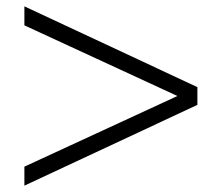

<svg xmlns="http://www.w3.org/2000/svg" viewBox="-20 -588 700 606"><path d="M57 -62 540 -285 57 -508V-568L603 -313V-257L57 -2Z"/></svg>

Font: Fahkwang ExtraLight
Style: Regular
Weight: 275
Designer: Suppakit Chalermlarp | Katatrad Co.,Ltd.
Foundry: Cadson Demak Co.,Ltd.
Version: Version 1.000; ttfautohint (v1.6)